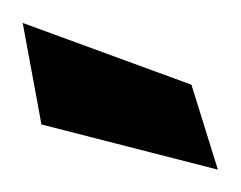

<svg xmlns="http://www.w3.org/2000/svg" viewBox="-148 7 213 170"><path d="M21.5 82 44.9 157.2 -111.3 117.2 -127.9 27.3Z"/></svg>

Font: Shorif Bongobondhu ANSI V2
Style: Regular
Weight: 400
Designer: Shorif Uddin Shishir, Shorif art & Design, e-mail : shorifart@gmail.com, facebook : Shorif2001
Foundry: Lipighor Font Foundry
Version: Designed By Shorif Uddin Shishir | Build By Niladri Shekhar 